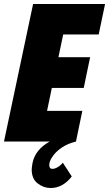

<svg xmlns="http://www.w3.org/2000/svg" viewBox="-39 -710 547 963"><path d="M278 -537 254 -423H413L381 -269H221L197 -154H374L342 0Q300 10 269 31.5Q238 53 222 79Q208 100 208 118Q208 137 224 137Q236 137 251 128Q266 119 276 106L321 175Q276 233 215 233Q180 233 150 210Q120 187 120 140Q120 132 124 108Q137 41 210 0H-19L127 -690H488L456 -537Z"/></svg>

Font: Decalotype Black Italic
Style: Regular
Weight: 900
Italic angle: -12°
Designer: Alfredo Marco Pradil
Foundry: Alfredo Marco Pradil
Version: Version 1.0